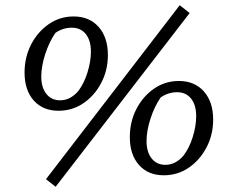

<svg xmlns="http://www.w3.org/2000/svg" viewBox="-20 -666 888 735"><path d="M204 -242Q144 -242 109 -281.5Q74 -321 74 -388Q74 -447 99 -495.5Q124 -544 166.5 -573.5Q209 -603 262 -603Q322 -603 357.5 -563Q393 -523 393 -455Q393 -397 367.5 -348.5Q342 -300 299.5 -271Q257 -242 204 -242ZM210 -282Q231 -282 249 -292Q267 -302 280 -318Q302 -347 315 -389Q328 -431 328 -468Q328 -511 308.5 -535.5Q289 -560 255 -560Q221 -560 192 -540Q168 -505 153 -458.5Q138 -412 138 -373Q138 -331 157.5 -306.5Q177 -282 210 -282ZM193 49 156 20 668 -646 706 -616ZM607 5Q547 5 512 -34.5Q477 -74 477 -141Q477 -200 502 -248.5Q527 -297 569.5 -326.5Q612 -356 665 -356Q725 -356 760.5 -316Q796 -276 796 -208Q796 -150 770.5 -101.5Q745 -53 702.5 -24Q660 5 607 5ZM613 -35Q634 -35 652 -45Q670 -55 683 -71Q705 -100 718 -142Q731 -184 731 -221Q731 -264 711.5 -288.5Q692 -313 658 -313Q624 -313 595 -293Q571 -258 556 -211.5Q541 -165 541 -126Q541 -84 560.5 -59.5Q580 -35 613 -35Z"/></svg>

Font: Piazzolla SC
Style: Italic
Weight: 400
Italic angle: -11.3°
Designer: Juan Pablo del Peral
Foundry: Huerta Tipografica
Version: Version 1.330